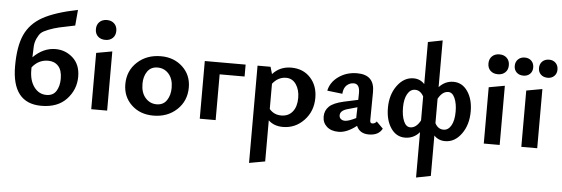

<svg xmlns="http://www.w3.org/2000/svg" viewBox="-58 -914 4087 1396"><g transform="rotate(5 1985.5 -216.0)"><path d="M323 -413Q396 -413 450 -364Q504 -315 504 -227Q504 -133 439 -63Q374 7 255 7Q40 7 40 -265Q40 -409 78.5 -493.5Q117 -578 205 -627.5Q293 -677 460 -711L450 -596Q375 -581 335.5 -572Q296 -563 258 -548Q220 -533 205.5 -519.5Q191 -506 178 -478Q165 -450 163 -420.5Q161 -391 160 -339Q234 -413 323 -413ZM285 -75Q334 -75 356.5 -111.5Q379 -148 379 -201Q379 -263 351 -293.5Q323 -324 277 -324Q206 -324 160 -265V-245Q160 -169 195 -122Q230 -75 285 -75Z M677 -511Q643 -511 622.5 -530.5Q602 -550 602 -583Q602 -616 622.5 -636Q643 -656 677 -656Q710 -656 730.5 -636Q751 -616 751 -583Q751 -550 730.5 -530.5Q710 -511 677 -511ZM619 0V-411L735 -432V0Z M1072 7Q975 7 912.5 -52.5Q850 -112 850 -203Q850 -301 918.5 -364.5Q987 -428 1091 -428Q1186 -428 1249 -369Q1312 -310 1312 -219Q1312 -121 1244 -57Q1176 7 1072 7ZM1188 -206Q1188 -270 1155.5 -307Q1123 -344 1074 -344Q1025 -344 999.5 -307.5Q974 -271 974 -217Q974 -152 1007 -114.5Q1040 -77 1089 -77Q1138 -77 1163 -114.5Q1188 -152 1188 -206Z M1709 -421V-334H1527V0H1411V-421Z M2042 -428Q2129 -428 2182 -370.5Q2235 -313 2235 -224Q2235 -126 2171.5 -59.5Q2108 7 2018 7Q1953 7 1912 -32V268L1796 289V-421H1891L1906 -369Q1959 -428 2042 -428ZM1999 -75Q2051 -75 2081 -112Q2111 -149 2111 -213Q2111 -272 2084 -311.5Q2057 -351 2011 -351Q1953 -351 1912 -299V-115Q1945 -75 1999 -75Z M2695 -92 2743 -44Q2717 7 2645 7Q2578 7 2555 -48Q2485 7 2424 7Q2370 7 2338.5 -21Q2307 -49 2307 -94Q2307 -138 2337.5 -168Q2368 -198 2445 -215L2547 -237L2548 -285Q2549 -354 2504 -354Q2476 -354 2453.5 -334Q2431 -314 2428 -271L2317 -284Q2330 -347 2388 -388Q2446 -429 2523 -429Q2651 -429 2649 -301L2647 -96Q2647 -75 2663 -75Q2683 -75 2695 -92ZM2464 -77Q2490 -77 2544 -104V-117L2546 -183L2472 -162Q2422 -147 2422 -113Q2422 -97 2433.5 -87Q2445 -77 2464 -77Z M3226 -428Q3290 -428 3329.5 -370.5Q3369 -313 3369 -224Q3369 -126 3320.5 -59.5Q3272 7 3202 7Q3153 7 3121 -27V268L3015 289V-42Q2972 7 2909 7Q2845 7 2806 -50.5Q2767 -108 2767 -198Q2767 -295 2816 -361.5Q2865 -428 2935 -428Q2983 -428 3015 -393V-700L3121 -721V-380Q3165 -428 3226 -428ZM3183 -75Q3218 -75 3239 -112Q3260 -149 3260 -213Q3260 -272 3242.5 -311.5Q3225 -351 3195 -351Q3151 -351 3121 -295V-117Q3143 -75 3183 -75ZM2941 -71Q2985 -71 3015 -128V-303Q2991 -346 2953 -346Q2918 -346 2897 -309Q2876 -272 2876 -211Q2876 -150 2893 -110.5Q2910 -71 2941 -71Z M3542 -511Q3508 -511 3487.5 -530.5Q3467 -550 3467 -583Q3467 -616 3487.5 -636Q3508 -656 3542 -656Q3575 -656 3595.5 -636Q3616 -616 3616 -583Q3616 -550 3595.5 -530.5Q3575 -511 3542 -511ZM3484 0V-411L3600 -432V0Z M3659 -582Q3659 -612 3678 -630.5Q3697 -649 3727 -649Q3757 -649 3775.5 -630.5Q3794 -612 3794 -582Q3794 -553 3775.5 -535Q3757 -517 3727 -517Q3697 -517 3678 -535Q3659 -553 3659 -582ZM3905 -517Q3874 -517 3855 -535Q3836 -553 3836 -582Q3836 -612 3855 -630.5Q3874 -649 3905 -649Q3934 -649 3952.5 -630.5Q3971 -612 3971 -582Q3971 -553 3952.5 -535Q3934 -517 3905 -517ZM3758 0V-411L3874 -432V0Z"/></g></svg>

Font: EauTest
Style: Bold
Weight: 700
Designer: Christian Thalmann (Catharsis Fonts)
Version: Version 0.001;PS 000.001;hotconv 1.0.88;makeotf.lib2.5.64775